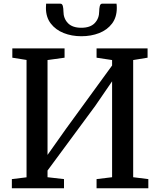

<svg xmlns="http://www.w3.org/2000/svg" viewBox="-20 -1000 850 1020"><path d="M43 0V-48.5L121 -58V-681.5L45.5 -693.5V-743H323V-693.5L232.5 -681V-177L330.5 -315.5L575.5 -652V-681L493 -693.5V-743H764V-693.5L687.5 -681V-58.5L768 -48.5V0H493V-48.5L575.5 -58.5V-568L486 -437.5L232.5 -94V-58.5L320 -48.5V0ZM300.5 -980.5Q311 -980.5 314 -967.2Q317 -954 317 -940Q317 -902 340.8 -877.2Q364.5 -852.5 412 -852.5Q459.5 -852.5 483.2 -877.2Q507 -902 507 -940Q507 -954 510 -967.2Q513 -980.5 523 -980.5H599Q600 -975.5 600.2 -969.5Q600.5 -963.5 600.5 -958Q600.5 -908 575 -874.5Q549.5 -841 506.8 -824.2Q464 -807.5 412 -807.5Q361 -807.5 318.2 -824.5Q275.5 -841.5 249.8 -875Q224 -908.5 224 -958Q224 -963.5 224.5 -969.5Q225 -975.5 225 -980.5Z"/></svg>

Font: Merriweather 28pt Medium
Style: Regular
Weight: 500
Version: Version 2.100